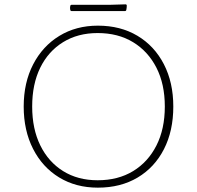

<svg xmlns="http://www.w3.org/2000/svg" viewBox="-20 -857 906 883"><path d="M430 6Q329 6 252 -41Q175 -88 132 -172.5Q89 -257 89 -367Q89 -477 132.5 -561Q176 -645 253 -692Q330 -739 430 -739Q534 -739 612 -692.5Q690 -646 733.5 -562Q777 -478 777 -367Q777 -255 734 -171Q691 -87 613 -40.5Q535 6 430 6ZM429 -28Q523 -28 592 -70Q661 -112 699.5 -188Q738 -264 738 -367Q738 -470 699.5 -545.5Q661 -621 592 -663Q523 -705 429 -705Q338 -705 270 -663Q202 -621 165 -545.5Q128 -470 128 -367Q128 -264 165.5 -188Q203 -112 270.5 -70Q338 -28 429 -28ZM303 -829Q304 -835 310 -835H488L557 -837Q563 -837 563 -831Q563 -826 562.5 -821.5Q562 -817 561 -812Q560 -806 554 -806H310Q304 -806 303 -812Q302 -816 302 -820.5Q302 -825 303 -829Z"/></svg>

Font: Hahmlet Thin
Style: Regular
Weight: 250
Version: Version 1.002